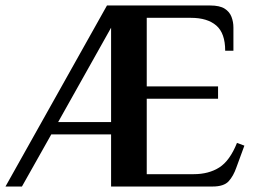

<svg xmlns="http://www.w3.org/2000/svg" viewBox="-42 -680 930 700"><path d="M-22 0 348 -660H724Q759 -660 777 -648.5Q795 -637 802 -618.5Q809 -600 809 -580V-495H779Q779 -559 746.5 -587Q714 -615 654 -615H493V-365H753V-320H493V-45H664Q719 -45 757.5 -69.5Q796 -94 822 -159L849 -149L820 -70Q809 -38 791.5 -19Q774 0 733 0H363V-190H145L38 0ZM170 -235H363V-579Z"/></svg>

Font: El Messiri
Style: Regular
Weight: 400
Designer: Mohamed Gaber
Foundry: Kief Type Foundry
Version: Version 2.020